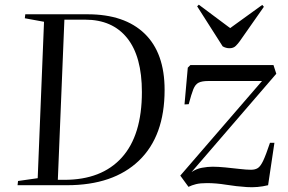

<svg xmlns="http://www.w3.org/2000/svg" viewBox="-20 -791 1230 820"><path d="M55 0 57 -18 141 -30 168 -698 86 -713 88 -730H354Q512 -730 597.5 -647.5Q683 -565 683 -407Q683 -210 573.5 -105Q464 0 266 0ZM227 -23H255Q414 -23 500 -118Q586 -213 586 -398Q586 -550 523 -628.5Q460 -707 344 -707H255ZM793 -513H1148L1160 -476L798 -56Q818 -70 842.5 -74.5Q867 -79 888 -79Q911 -79 942 -76Q973 -73 1003 -69.5Q1033 -66 1052 -66Q1070 -66 1081.5 -73.5Q1093 -81 1104.5 -105.5Q1116 -130 1133 -181H1152L1125 0Q1080 11 1034.5 8Q989 5 946 -2Q903 -9 864 -9Q835 -9 817 -4.5Q799 0 785 7L750 -41L1099 -445H869Q843 -445 828.5 -438Q814 -431 805.5 -409.5Q797 -388 786 -346L768 -345L782 -502ZM822 -764 829 -771 963 -671 1100 -770 1107 -762 1004 -615Q997 -605 987 -595Q977 -585 960 -585Q945 -585 931 -593Z"/></svg>

Font: Literata 72pt
Style: Italic
Weight: 400
Italic angle: -2°
Designer: Latin by Veronika Burian and Jose Scaglione. Greek by Irene Vlachou. Cyrillic by Vera Evstafieva
Foundry: TypeTogether
Version: Version 3.002